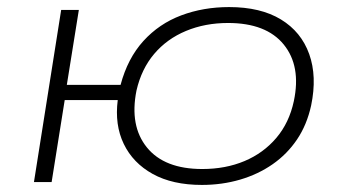

<svg xmlns="http://www.w3.org/2000/svg" viewBox="-20 -515 976 543"><path d="M551 8Q468 8 412 -23Q356 -54 330 -108Q304 -162 313 -232H163L126 0H76L153 -487H203L169 -275H321Q341 -350 385.5 -399Q430 -448 492.5 -471.5Q555 -495 628 -495Q717 -495 774.5 -460Q832 -425 854.5 -362Q877 -299 860 -217Q848 -162 820 -120.5Q792 -79 751 -50.5Q710 -22 659 -7Q608 8 551 8ZM552 -37Q618 -37 671.5 -59.5Q725 -82 761.5 -125Q798 -168 811 -229Q832 -328 782.5 -389Q733 -450 625 -450Q560 -450 506 -427.5Q452 -405 416 -362.5Q380 -320 366 -259Q346 -159 395.5 -98Q445 -37 552 -37Z"/></svg>

Font: Nunito Sans 10pt Expanded ExtraLight
Style: Italic
Weight: 250
Width: 7
Italic angle: -9°
Designer: Vernon Adams
Foundry: Vernon Adams
Version: Version 3.101;gftools[0.9.27]